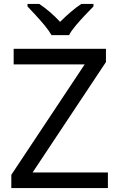

<svg xmlns="http://www.w3.org/2000/svg" viewBox="-20 -964 612 984"><path d="M533 0H38V-68L414 -634H50V-714H523V-646L147 -80H533ZM244 -784Q231 -807 209 -833.5Q187 -860 163 -886Q139 -912 121 -931V-944H181Q207 -927 235 -903Q263 -879 288 -852Q315 -879 343 -903Q371 -927 397 -944H459V-931Q440 -912 415.5 -886Q391 -860 368.5 -833.5Q346 -807 334 -784Z"/></svg>

Font: Noto Sans Zanabazar Square
Style: Regular
Weight: 400
Version: Version 2.005; ttfautohint (v1.8.4.7-5d5b)